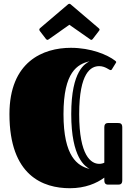

<svg xmlns="http://www.w3.org/2000/svg" viewBox="-20 -977 702 1016"><path d="M505 -627C537 -627 558 -606 565 -606C569 -606 570 -607 572 -610L593 -644C594 -646 595 -647 595 -648C595 -652 591 -654 589 -656C549 -687 462 -724 355 -724C208 -724 30 -651 30 -373C30 -47 208 19 350 19C431 19 491 -7 532 -37V-23C532 -12 535 0 552 0H603C615 0 627 -1 627 -23V-303C627 -325 615 -326 603 -326H552C535 -326 532 -314 532 -303V-116C524 -112 515 -110 505 -110C462 -110 399 -152 399 -373C399 -595 462 -627 505 -627ZM316 -373C316 -598 390 -637 454 -653C432 -640 357 -606 357 -373C357 -140 432 -96 454 -83C390 -99 316 -148 316 -373ZM457 -769C459 -767 461 -766 463 -766C466 -766 468 -767 471 -771L504 -814C506 -816 507 -819 507 -821C507 -823 505 -825 502 -828L354 -954C352 -955 351 -957 347 -957C344 -957 342 -955 340 -954L192 -828C189 -825 188 -823 188 -821C188 -819 189 -816 190 -814L223 -771C226 -767 229 -766 231 -766C233 -766 235 -767 238 -769L347 -846Z"/></svg>

Font: Fascinate Inline
Style: Regular
Weight: 900
Designer: Astigmatic (AOETI)
Foundry: Astigmatic (AOETI)
Version: Version 1.000